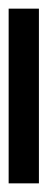

<svg xmlns="http://www.w3.org/2000/svg" viewBox="145 -97 110 444"><g transform="rotate(-90 200.0 125.0)"><path d="M-2 160V90H402V160Z"/></g></svg>

Font: Noto Sans Tamil SemiCondensed ExtraBold
Style: Regular
Weight: 800
Width: 4
Designer: Jelle Bosma - Monotype Design Team
Foundry: Monotype Imaging Inc.
Version: Version 2.004; ttfautohint (v1.8.4.7-5d5b)